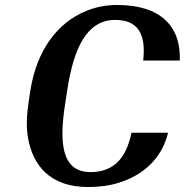

<svg xmlns="http://www.w3.org/2000/svg" viewBox="-20 -741 742 771"><path d="M95 -332C87 -279 85 -232 92 -190C111 -75 183 10 333 10C377 10 417 5 453 -6C554 -36 629 -103 655 -208H508C486 -102 434 -50 343 -50C224 -50 218 -175 242 -326L251 -385C276 -544 327 -661 442 -661C534 -661 567 -605 555 -498H702C707 -636 624 -721 451 -721C406 -721 365 -713 326 -697C208 -649 127 -536 102 -378Z"/></svg>

Font: Aerodynamic
Style: Obl
Weight: 500
Designer: Google
Version: Version 2.000980; 2014